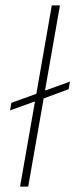

<svg xmlns="http://www.w3.org/2000/svg" viewBox="-20 -688 278 708"><path d="M54 0 109 -314 17 -281 22 -309 114 -342 171 -668H201L146 -354L238 -387L233 -359L141 -325L84 0Z"/></svg>

Font: Gantari Thin
Style: Italic
Weight: 100
Italic angle: -10°
Designer: Anugrah Pasau
Foundry: Lafontype
Version: Version 1.000; ttfautohint (v1.8.4.7-5d5b)